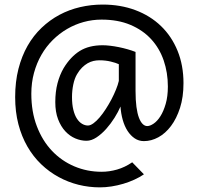

<svg xmlns="http://www.w3.org/2000/svg" viewBox="-20 -706 871 841"><path d="M415 -441.9Q402.3 -441.9 389.4 -439Q376.5 -436 364 -429Q351.6 -421.9 339.6 -410.2Q327.6 -398.4 317.4 -380.9Q306.6 -362.8 301 -335.9Q295.4 -309.1 295.4 -280.8Q295.4 -248.5 301.3 -224.9Q307.1 -201.2 317.1 -186Q327.1 -170.9 339.6 -163.6Q352.1 -156.2 365.2 -156.2Q376 -156.2 389.4 -166Q402.8 -175.8 416.5 -191.9Q430.2 -208 443.6 -228.8Q457 -249.5 468.3 -271Q479.5 -292.5 488 -313.5Q496.6 -334.5 500.5 -351.6V-424.8Q488.3 -430.7 465.3 -436.3Q442.4 -441.9 415 -441.9ZM783.7 -341.8Q783.7 -280.8 768.6 -233.6Q753.4 -186.5 729 -154.1Q704.6 -121.6 673.6 -104.7Q642.6 -87.9 610.4 -87.9Q587.9 -87.9 569.8 -100.1Q551.8 -112.3 538.6 -132.8Q525.4 -153.3 517.6 -180.9Q509.8 -208.5 507.8 -239.3Q498 -216.3 481.7 -190.2Q465.3 -164.1 445.3 -141.6Q425.3 -119.1 402.8 -104.2Q380.4 -89.4 358.9 -89.4Q334.5 -89.4 310.1 -99.6Q285.6 -109.9 266.1 -130.9Q246.6 -151.9 234.4 -183.6Q222.2 -215.3 222.2 -258.8Q222.2 -304.2 231.9 -341.3Q241.7 -378.4 258.8 -407.7Q289.1 -457.5 329.3 -482.7Q369.6 -507.8 429.7 -507.8Q444.3 -507.8 462.9 -505.6Q481.4 -503.4 500.7 -499.5Q520 -495.6 538.8 -490.2Q557.6 -484.9 573.7 -478.5V-307.6Q573.7 -267.1 577.6 -238Q581.5 -209 588.6 -190.4Q595.7 -171.9 605 -162.8Q614.3 -153.8 625 -153.8Q637.2 -153.8 653.1 -164.6Q668.9 -175.3 682.6 -196.8Q696.3 -218.3 705.8 -251Q715.3 -283.7 715.3 -327.1Q715.3 -387.7 697 -441.2Q678.7 -494.6 642.1 -534.4Q605.5 -574.2 551 -597.2Q496.6 -620.1 424.8 -620.1Q384.8 -620.1 346.4 -609.6Q308.1 -599.1 273.9 -579.1Q239.7 -559.1 210.9 -530.5Q182.1 -502 161.4 -465.8Q140.6 -429.7 128.9 -386.7Q117.2 -343.8 117.2 -295.4Q117.2 -216.3 141.4 -153.1Q165.5 -89.8 207.3 -45.7Q249 -1.5 305.2 22.5Q361.3 46.4 424.8 46.4Q459 46.4 492.9 36.6Q526.9 26.9 559.1 4.9L610.4 57.6Q591.8 70.3 568.8 80.8Q545.9 91.3 520.5 98.9Q495.1 106.4 468.8 110.6Q442.4 114.7 417.5 114.7Q369.6 114.7 323.7 103.3Q277.8 91.8 236.6 69.3Q195.3 46.9 160.4 13.4Q125.5 -20 100.1 -64Q74.7 -107.9 60.5 -162.1Q46.4 -216.3 46.4 -280.8Q46.4 -348.1 60.8 -404.3Q75.2 -460.4 100.8 -505.4Q126.5 -550.3 162.1 -584.2Q197.8 -618.2 240.2 -640.9Q282.7 -663.6 330.8 -674.8Q378.9 -686 429.7 -686Q507.8 -686 573 -661.6Q638.2 -637.2 685.1 -592Q731.9 -546.9 757.8 -483.4Q783.7 -419.9 783.7 -341.8Z"/></svg>

Font: Andika Cyr
Style: Regular
Weight: 400
Designer: Victor Gaultney, Annie Olsen, Julie Remington, Don Collingsworth, Eric Hays, Becca Hirsbrunner
Foundry: SIL International
Version: Version 5.000